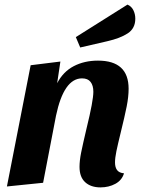

<svg xmlns="http://www.w3.org/2000/svg" viewBox="-20 -793 611 833"><path d="M405 -530Q538 -530 538 -408Q538 -373 529.5 -330.5Q521 -288 504 -219Q491 -166 485 -137Q479 -108 479 -88Q479 -67 488 -55Q497 -43 518 -41Q509 -11 480.5 4.5Q452 20 416 20Q374 20 349.5 -2.5Q325 -25 325 -69Q325 -96 332 -131Q339 -166 356 -238Q385 -356 385 -395Q385 -422 373 -437.5Q361 -453 336 -453Q257 -453 223 -291L167 0L10 16L113 -510L242 -526L228 -432Q254 -482 300 -506Q346 -530 405 -530ZM567 -712Q567 -670 534.5 -648.5Q502 -627 445 -614L328 -587L309 -632L533 -773Q550 -766 558.5 -749Q567 -732 567 -712Z"/></svg>

Font: Sansita
Style: Bold Italic
Weight: 700
Italic angle: -11°
Designer: Pablo Cosgaya
Foundry: Omnibus-Type
Version: Version 1.006